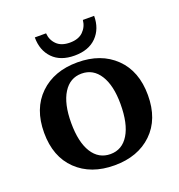

<svg xmlns="http://www.w3.org/2000/svg" viewBox="-130 -812 867 931"><g transform="rotate(-20 304.0 -346.5)"><path d="M151.9 -704.1H210Q212.4 -669.4 236.1 -645.8Q259.8 -622.1 304.2 -622.1Q348.6 -622.1 372.6 -645.8Q396.5 -669.4 399.9 -704.1H458Q458 -637.7 417.5 -596.4Q377 -555.2 304.2 -555.2Q231.4 -555.2 191.7 -596.2Q151.9 -637.2 151.9 -704.1ZM498.5 -59.3Q425.3 11.2 304.2 11.2Q183.1 11.2 109.6 -59.3Q36.1 -129.9 36.1 -253.9Q36.1 -377.9 109.6 -449Q183.1 -520 304.2 -520Q425.3 -520 498.5 -449Q571.8 -377.9 571.8 -253.9Q571.8 -129.9 498.5 -59.3ZM432.1 -258.8Q432.1 -354.5 398.2 -408.2Q364.3 -461.9 304.2 -461.9Q244.1 -461.9 210 -407.2Q175.8 -352.5 175.8 -253.9Q175.8 -154.8 209.7 -100.8Q243.7 -46.9 304.2 -46.9Q364.7 -46.9 398.4 -102.1Q432.1 -157.2 432.1 -258.8Z"/></g></svg>

Font: Montagu Slab 144pt Medium
Style: Regular
Weight: 500
Designer: Florian Karsten
Foundry: Florian Karsten
Version: Version 1.000